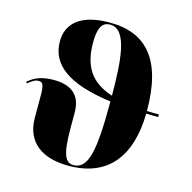

<svg xmlns="http://www.w3.org/2000/svg" viewBox="-112 -880 1002 1002"><g transform="rotate(15 389.0 -379.0)"><path d="M344 10C563 10 662 -133 666 -358C687 -357 709 -357 731 -357V-371C708 -371 687 -371 666 -372C666 -649 558 -768 360 -768C204 -768 133 -704 133 -606C133 -481 235 -402 469 -371V-368C469 -107 449 0 368 0C325 0 304 -38 304 -184V-266C304 -373 236 -403 155 -403C96 -403 56 -389 18 -357L23 -349C53 -373 65 -378 81 -378C102 -378 110 -363 110 -306V-188C110 -52 204 10 344 10ZM302 -645C302 -744 334 -758 365 -758C459 -758 468 -584 469 -402C346 -442 302 -522 302 -645Z"/></g></svg>

Font: Noto Serif Display Black
Style: Regular
Weight: 900
Designer: Monotype Design Team
Foundry: Monotype Imaging Inc.
Version: Version 2.009